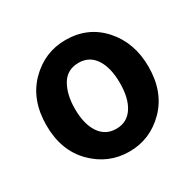

<svg xmlns="http://www.w3.org/2000/svg" viewBox="-132 -718 891 877"><g transform="rotate(-30 313.0 -280.0)"><path d="M313.5 -574.2Q431.6 -574.2 506.8 -490.2Q582 -406.2 582 -279.3Q582 -146.5 502.9 -66.4Q423.8 13.7 313.5 13.7Q203.1 13.7 123.5 -66.4Q43.9 -146.5 43.9 -279.3Q43.9 -413.1 123.5 -493.7Q203.1 -574.2 313.5 -574.2ZM313.5 -454.1Q252.9 -454.1 223.6 -404.8Q194.3 -355.5 194.3 -279.3Q194.3 -199.2 225.6 -152.8Q256.8 -106.4 313.5 -106.4Q370.1 -106.4 400.9 -152.8Q431.6 -199.2 431.6 -279.3Q431.6 -360.4 400.9 -407.2Q370.1 -454.1 313.5 -454.1Z"/></g></svg>

Font: GenSenMaruGothic TW TTF Bold
Style: Regular
Weight: 700
Version: Version 1.301